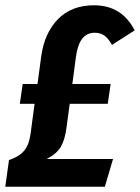

<svg xmlns="http://www.w3.org/2000/svg" viewBox="-29 -707 530 727"><path d="M148 -105H399L368 0H-9L5 -101Q37 -112 54 -127.5Q71 -143 78.5 -165Q86 -187 90 -225L102 -314H46L57 -389H113L127 -493Q139 -582 190.5 -634.5Q242 -687 327 -687Q432 -687 481 -592L395 -537Q381 -562 366 -572.5Q351 -583 330 -583Q299 -583 281.5 -559.5Q264 -536 258 -488L245 -389H390L379 -314H235L223 -225Q217 -178 201.5 -151.5Q186 -125 148 -105Z"/></svg>

Font: Fira Sans Extra Condensed SemiBold
Style: Italic
Weight: 600
Width: 3
Italic angle: -8°
Designer: Carrois Corporate & Edenspiekermann AG
Foundry: Carrois Corporate GbR & Edenspiekermann AG
Version: Version 4.203